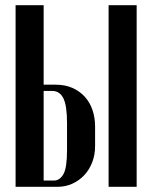

<svg xmlns="http://www.w3.org/2000/svg" viewBox="-20 -719 586 739"><path d="M195 -393Q231 -393 259 -380.5Q287 -368 306.5 -346.5Q326 -325 336 -295.5Q346 -266 346 -232V-156Q346 -123 335 -94.5Q324 -66 304.5 -45Q285 -24 258.5 -12Q232 0 202 0H40V-699H148V-393ZM506 -699V0H398V-699ZM238 -245Q238 -312 224 -340.5Q210 -369 181 -369H148V-24H187Q210 -24 224 -48.5Q238 -73 238 -141Z"/></svg>

Font: Moniqa Extra Bold Narrow Heading
Style: Regular
Weight: 800
Width: 4
Designer: Rajesh Rajput
Foundry: Rajesh Rajput
Version: Version 1.000;December 15, 2022;FontCreator 14.0.0.2794 32-b